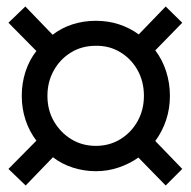

<svg xmlns="http://www.w3.org/2000/svg" viewBox="-20 -540 589 591"><path d="M59 31 6 -20 92 -107Q70 -136 58.5 -171Q47 -206 47 -245Q47 -284 58.5 -319.5Q70 -355 92 -383L6 -470L58 -520L142 -433Q169 -454 203 -465Q237 -476 275 -476Q313 -476 346.5 -465Q380 -454 407 -434L490 -520L541 -470L458 -385Q480 -356 491.5 -320Q503 -284 503 -245Q503 -206 491.5 -171Q480 -136 458 -106L541 -20L490 31L406 -55Q379 -36 345.5 -24.5Q312 -13 275 -13Q239 -13 204.5 -24Q170 -35 143 -56ZM275 -91Q317 -91 350.5 -111.5Q384 -132 403.5 -167Q423 -202 423 -245Q423 -289 403.5 -324Q384 -359 350 -379.5Q316 -400 274 -399Q232 -399 198.5 -378.5Q165 -358 145.5 -323Q126 -288 126 -245Q126 -201 146 -166.5Q166 -132 199.5 -111.5Q233 -91 275 -91Z"/></svg>

Font: Nunito Sans 7pt SemiCondensed SemiBold
Style: Italic
Weight: 600
Width: 4
Italic angle: -9°
Designer: Vernon Adams
Foundry: Vernon Adams
Version: Version 3.101;gftools[0.9.27]